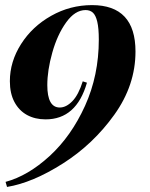

<svg xmlns="http://www.w3.org/2000/svg" viewBox="-20 -551 594 759"><path d="M515.6 -347.2Q515.6 -214.4 432.1 -97.7Q348.6 19 228.8 95.2Q108.9 171.4 7.8 188L2 168Q90.8 144 176.3 65.7Q261.7 -12.7 316.2 -132.8Q370.6 -252.9 370.6 -394.5Q370.6 -439.5 364.5 -465.1Q358.4 -490.7 347.2 -501Q335.9 -511.2 318.4 -511.2Q276.4 -511.2 241.5 -462.4Q206.5 -413.6 186.8 -343.3Q167 -272.9 167 -214.4Q167 -126 216.3 -126Q241.7 -126 266.1 -151.1Q290.5 -176.3 307.1 -229.5L323.7 -224.1Q282.2 -79.1 160.2 -79.1Q118.7 -79.1 86.9 -96.4Q55.2 -113.8 37.1 -147.7Q19 -181.6 19 -230Q19 -307.1 63.2 -376.7Q107.4 -446.3 182.4 -488.5Q257.3 -530.8 343.8 -530.8Q515.6 -530.8 515.6 -347.2Z"/></svg>

Font: TypoPRO Playfair Display
Style: Bold Italic
Weight: 700
Italic angle: -14.9847°
Designer: Claus Eggers Sørensen
Foundry: Claus Eggers Sørensen
Version: Version 1.004;PS 001.004;hotconv 1.0.70;makeotf.lib2.5.58329